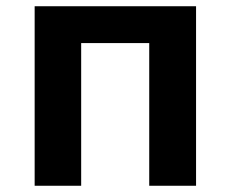

<svg xmlns="http://www.w3.org/2000/svg" viewBox="-20 -595 740 615"><path d="M91 -575V0H240V-457H458V0H608V-575Z"/></svg>

Font: Kawkab Mono
Style: Bold
Weight: 700
Monospace: yes
Designer: Abdullah Arif
Foundry: Abdullah Arif
Version: Version 1.000;PS 000.500;hotconv 1.0.88;makeotf.lib2.5.64775